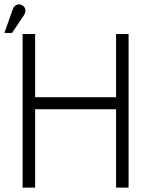

<svg xmlns="http://www.w3.org/2000/svg" viewBox="-62 -855 648 875"><path d="M467 -412H98V-700H41V0H98V-357H467V0H524V-700H467ZM46 -784Q52 -792 53.5 -801Q55 -810 51.5 -818Q48 -826 39 -831Q30 -836 21.5 -835Q13 -834 6 -828Q-1 -822 -4 -812L-42 -705H-7Z"/></svg>

Font: AdventPro_ExpandedRegular
Style: ExpandedRegular
Weight: 400
Width: 7
Designer: VivaRado, Andreas Kalpakidis
Foundry: VivaRado, Andreas Kalpakidis
Version: Version 3.000